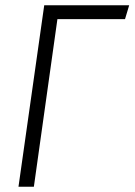

<svg xmlns="http://www.w3.org/2000/svg" viewBox="-20 -705 508 725"><path d="M467.8 -685.1 452.1 -632.8H196.8L107.9 0H49.8L147 -685.1Z"/></svg>

Font: Fira Sans Compressed Light
Style: Italic
Weight: 300
Width: 3
Italic angle: -8°
Designer: Carrois Corporate & Edenspiekermann AG
Foundry: Carrois Corporate GbR & Edenspiekermann AG
Version: Version 4.203;PS 004.203;hotconv 1.0.88;makeotf.lib2.5.64775